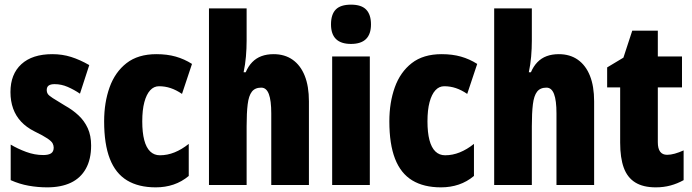

<svg xmlns="http://www.w3.org/2000/svg" viewBox="-20 -796 2979 826"><path d="M372 -170Q372 -111 349.5 -70.5Q327 -30 285 -10Q243 10 183 10Q143 10 103.5 3Q64 -4 26 -21V-174Q56 -156 92.5 -142.5Q129 -129 166 -129Q189 -129 200 -136.5Q211 -144 211 -161Q211 -170 206.5 -179Q202 -188 184.5 -200Q167 -212 128 -231Q94 -248 71 -272.5Q48 -297 36.5 -329Q25 -361 25 -400Q25 -477 72 -520Q119 -563 205 -563Q248 -563 286 -551Q324 -539 364 -516L324 -393Q299 -410 271.5 -422Q244 -434 215 -434Q198 -434 189.5 -428Q181 -422 181 -408Q181 -399 185.5 -392Q190 -385 207 -374Q224 -363 259 -342Q293 -323 318 -299.5Q343 -276 357.5 -244.5Q372 -213 372 -170Z M650 10Q576 10 526.5 -20Q477 -50 452.5 -113Q428 -176 428 -274Q428 -355 451.5 -420.5Q475 -486 524.5 -524.5Q574 -563 653 -563Q699 -563 736 -552.5Q773 -542 806 -521L763 -392Q738 -409 714 -417Q690 -425 664 -425Q642 -425 626 -407.5Q610 -390 601 -356.5Q592 -323 592 -274Q592 -226 600.5 -193.5Q609 -161 626 -144.5Q643 -128 668 -128Q700 -128 731 -140.5Q762 -153 792 -177V-39Q762 -14 726.5 -2Q691 10 650 10Z M1041 -621Q1041 -587 1038 -552.5Q1035 -518 1028 -485H1037Q1048 -511 1065 -528.5Q1082 -546 1105 -554.5Q1128 -563 1157 -563Q1205 -563 1239 -539Q1273 -515 1291 -470Q1309 -425 1309 -360V0H1147V-308Q1147 -364 1136.5 -391.5Q1126 -419 1104 -419Q1077 -419 1063.5 -401.5Q1050 -384 1045.5 -347Q1041 -310 1041 -253V0H879V-760H1041Z M1571 -553V0H1409V-553ZM1490 -776Q1535 -776 1555.5 -754.5Q1576 -733 1576 -691Q1576 -649 1554.5 -628Q1533 -607 1490 -607Q1447 -607 1425.5 -628Q1404 -649 1404 -691Q1404 -734 1424.5 -755Q1445 -776 1490 -776Z M1877 10Q1803 10 1753.5 -20Q1704 -50 1679.5 -113Q1655 -176 1655 -274Q1655 -355 1678.5 -420.5Q1702 -486 1751.5 -524.5Q1801 -563 1880 -563Q1926 -563 1963 -552.5Q2000 -542 2033 -521L1990 -392Q1965 -409 1941 -417Q1917 -425 1891 -425Q1869 -425 1853 -407.5Q1837 -390 1828 -356.5Q1819 -323 1819 -274Q1819 -226 1827.5 -193.5Q1836 -161 1853 -144.5Q1870 -128 1895 -128Q1927 -128 1958 -140.5Q1989 -153 2019 -177V-39Q1989 -14 1953.5 -2Q1918 10 1877 10Z M2268 -621Q2268 -587 2265 -552.5Q2262 -518 2255 -485H2264Q2275 -511 2292 -528.5Q2309 -546 2332 -554.5Q2355 -563 2384 -563Q2432 -563 2466 -539Q2500 -515 2518 -470Q2536 -425 2536 -360V0H2374V-308Q2374 -364 2363.5 -391.5Q2353 -419 2331 -419Q2304 -419 2290.5 -401.5Q2277 -384 2272.5 -347Q2268 -310 2268 -253V0H2106V-760H2268Z M2850 -130Q2865 -130 2883 -135Q2901 -140 2921 -149V-21Q2894 -6 2864.5 2Q2835 10 2801 10Q2747 10 2713 -11Q2679 -32 2663.5 -74.5Q2648 -117 2648 -182V-420H2592V-506L2662 -548L2700 -664H2810V-553H2914V-420H2810V-184Q2810 -157 2820 -143.5Q2830 -130 2850 -130Z"/></svg>

Font: Noto Sans Khmer ExtraCondensed Black
Style: Regular
Weight: 900
Width: 2
Designer: Danh Hong and the Monotype Design Team
Foundry: Monotype Imaging Inc.
Version: Version 2.004